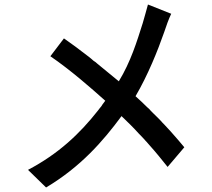

<svg xmlns="http://www.w3.org/2000/svg" viewBox="-20 -792 940 850"><path d="M518 -278C545 -252 571 -227 595 -200L602 -193C608 -187 613 -181 619 -175L625 -168C626 -167 628 -165 629 -164L635 -157L642 -149C669 -119 695 -87 722 -53L796 -140C787 -151 778 -161 769 -172L762 -180C745 -200 726 -221 707 -241L700 -248L693 -256C683 -267 672 -277 661 -288L654 -295C649 -300 644 -305 640 -310L632 -317C615 -334 598 -350 580 -366C635 -460 678 -567 707 -650C714 -672 728 -711 738 -731L635 -772C628 -748 619 -712 612 -690C586 -608 559 -519 506 -432C477 -456 444 -483 411 -510L403 -517L394 -523C388 -529 381 -534 374 -540L366 -546C330 -574 295 -600 263 -622L203 -543C292 -482 380 -405 446 -346C442 -340 438 -335 434 -330L429 -322C426 -319 423 -315 420 -311L414 -303C333 -200 239 -111 104 -40L184 38C338 -54 436 -167 518 -278Z"/></svg>

Font: Glow Sans SC Condensed Medium
Style: Regular
Weight: 600
Width: 3
Designer: Ryoko NISHIZUKA (kana, bopomofo & ideographs); Paul D. Hunt (Latin, Greek & Cyrillic); Sandoll Communications, Soo-young
Version: Version 0.93